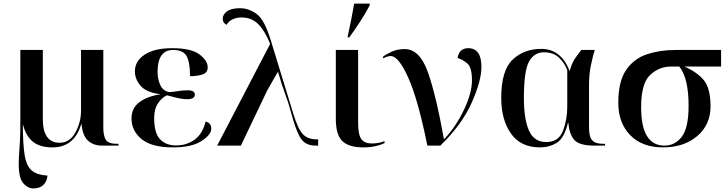

<svg xmlns="http://www.w3.org/2000/svg" viewBox="-20 -816 4078 1076"><path d="M167 240Q204 240 224 219.5Q244 199 246 168Q189 165 159 140.5Q129 116 118.5 55Q108 -6 108 -121Q124 -55 163.5 -22.5Q203 10 274 10Q396 10 435 -120H437Q443 -55 473.5 -27.5Q504 0 551 0H644V-10H636Q589 -10 574 -31.5Q559 -53 559 -101V-536H434V-195Q434 -131 402.5 -73.5Q371 -16 314 -16Q220 -16 220 -150V-536H94V-147Q94 -70 92 -28Q90 14 87.5 41Q85 68 85 102Q85 182 110.5 211Q136 240 167 240Z M949 10Q1054 10 1109 -25.5Q1164 -61 1164 -95Q1164 -127 1132 -135Q1116 -67 1071.5 -34Q1027 -1 966 -1Q910 -1 877 -35.5Q844 -70 844 -155Q844 -205 865 -236.5Q886 -268 915 -282Q949 -273 976.5 -266.5Q1004 -260 1028 -260Q1072 -260 1072 -286Q1072 -310 1031 -310Q1002 -310 974 -305Q946 -300 928 -300Q894 -306 878.5 -339Q863 -372 863 -412Q863 -536 950 -536Q1006 -536 1025.5 -502Q1045 -468 1045 -389Q1084 -389 1114 -398.5Q1144 -408 1144 -439Q1144 -476 1098 -511Q1052 -546 944 -546Q846 -546 791 -510Q736 -474 736 -416Q736 -372 768 -335Q800 -298 878 -288V-287Q807 -277 762 -244Q717 -211 717 -152Q717 -83 773.5 -36.5Q830 10 949 10Z M1197 0H1330L1477 -308Q1490 -330 1506.5 -360Q1523 -390 1536 -411H1539Q1559 -340 1578.5 -288Q1598 -236 1612 -183Q1638 -84 1664.5 -42Q1691 0 1748 0H1763V-35H1755Q1704 -35 1676.5 -65Q1649 -95 1623 -181L1500 -582Q1463 -706 1418 -738Q1373 -770 1326 -770Q1275 -770 1251.5 -752Q1228 -734 1228 -711Q1228 -688 1250 -677Q1263 -700 1289 -710Q1315 -720 1341 -718Q1393 -716 1429 -679Q1465 -642 1494 -570Z M2015 10Q2056 10 2086.5 2.5Q2117 -5 2135 -14V-25Q2102 -12 2065 -12Q2022 -12 2004.5 -37Q1987 -62 1987 -130V-536H1862V-150Q1862 -60 1899 -25Q1936 10 2015 10ZM1929 -606H1937Q1969 -650 1998 -694.5Q2027 -739 2052 -786V-796H1965Q1957 -752 1948 -705Q1939 -658 1929 -614Z M2375 0H2448Q2569 -118 2623.5 -240.5Q2678 -363 2678 -441Q2678 -546 2604 -546Q2554 -546 2544 -491Q2573 -482 2599 -460.5Q2625 -439 2625 -365Q2625 -295 2579.5 -199.5Q2534 -104 2468 -35Q2424 -282 2378 -411.5Q2332 -541 2248 -541Q2207 -541 2174.5 -526Q2142 -511 2125 -497L2129 -489Q2134 -493 2146.5 -497.5Q2159 -502 2169 -502Q2214 -502 2268.5 -379.5Q2323 -257 2375 0Z M3006 10Q3058 10 3100 -15.5Q3142 -41 3163 -128H3165Q3170 -66 3197.5 -33Q3225 0 3311 0H3371V-10H3360Q3317 -10 3299 -29.5Q3281 -49 3281 -101V-337Q3281 -401 3292 -452.5Q3303 -504 3313 -536H3238Q3218 -512 3201 -486Q3184 -460 3173 -420H3171Q3151 -476 3111 -509Q3071 -542 3013 -542Q2916 -542 2852.5 -481.5Q2789 -421 2789 -267Q2789 -145 2843.5 -67.5Q2898 10 3006 10ZM3041 -20Q2973 -20 2944.5 -84Q2916 -148 2916 -266Q2916 -420 2945 -471.5Q2974 -523 3029 -523Q3081 -523 3113 -492.5Q3145 -462 3159 -422V-217Q3159 -146 3135 -83Q3111 -20 3041 -20Z M3695 10Q3813 10 3887.5 -53.5Q3962 -117 3962 -220Q3962 -324 3922 -369.5Q3882 -415 3815 -443H4021V-536H3766Q3679 -536 3606 -512Q3533 -488 3489 -424Q3445 -360 3445 -240Q3445 -127 3512 -58.5Q3579 10 3695 10ZM3704 0Q3573 0 3573 -215Q3573 -348 3623 -395.5Q3673 -443 3741 -443H3787Q3839 -378 3839 -223Q3839 -100 3801 -50Q3763 0 3704 0Z"/></svg>

Font: Noto Serif Display Semi
Style: Regular
Weight: 600
Designer: Monotype Design Team
Foundry: Monotype Imaging Inc.
Version: Version 1.900